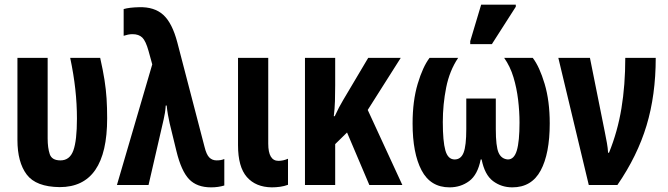

<svg xmlns="http://www.w3.org/2000/svg" viewBox="-20 -796 2874 826"><path d="M237 9Q135 8 95 -45Q55 -98 55 -194V-547H185V-200Q185 -160 194 -133Q203 -106 240 -106Q280 -106 295.5 -148.5Q311 -191 311 -286Q311 -348 304 -412Q297 -476 282 -547H411Q423 -494 429.5 -452.5Q436 -411 438.5 -372Q441 -333 441 -287Q441 9 237 9Z M888 10Q827 10 793.5 -25Q760 -60 739 -146L710 -265Q706 -283 702.5 -302.5Q699 -322 697 -342H693Q692 -325 689.5 -310Q687 -295 684 -282L619 0H483L635 -519L619 -577Q607 -620 592 -634.5Q577 -649 550 -649Q540 -649 530.5 -647Q521 -645 512 -642V-757Q536 -764 578 -765Q644 -767 682.5 -732Q721 -697 743 -613L860 -164Q868 -131 880.5 -118.5Q893 -106 912 -106Q932 -106 945 -112V2Q919 10 888 10Z M1149 10Q1080 9 1042 -34.5Q1004 -78 1004 -171V-547H1134V-178Q1134 -104 1178 -104Q1198 -104 1219 -113V-1Q1203 5 1185 7.5Q1167 10 1149 10Z M1704 -547 1562 -323 1711 0H1569L1473 -226L1422 -176V0H1292V-547H1422V-429Q1422 -394 1421 -361Q1420 -328 1416 -296H1420Q1439 -337 1456 -365L1564 -547Z M1914 10Q1832 10 1793.5 -63.5Q1755 -137 1755 -265Q1755 -362 1777 -435.5Q1799 -509 1828 -547H1951Q1914 -492 1899.5 -419.5Q1885 -347 1885 -271Q1885 -188 1896 -149Q1907 -110 1936 -110Q1963 -110 1974.5 -139.5Q1986 -169 1986 -241V-372H2113V-241Q2113 -166 2125 -139Q2137 -112 2165 -110Q2192 -110 2203.5 -149Q2215 -188 2215 -269Q2215 -316 2209 -366.5Q2203 -417 2189 -463.5Q2175 -510 2149 -547H2272Q2301 -509 2323 -435.5Q2345 -362 2345 -265Q2345 -135 2306 -62.5Q2267 10 2184 10Q2137 10 2101 -17Q2065 -44 2052 -110H2048Q2035 -44 1998.5 -17Q1962 10 1914 10ZM2003 -606V-619L2050 -776H2199V-767L2096 -606Z M2513 0 2382 -547H2518L2582 -228Q2587 -203 2591 -181Q2595 -159 2596 -139H2600Q2637 -230 2653.5 -330Q2670 -430 2670 -547H2801Q2801 -387 2761.5 -256Q2722 -125 2636 0Z"/></svg>

Font: Noto Sans ExtraCondensed
Style: Bold
Weight: 700
Width: 2
Designer: Monotype Design Team
Foundry: Monotype Imaging Inc.
Version: Version 2.013; ttfautohint (v1.8.4.7-5d5b)